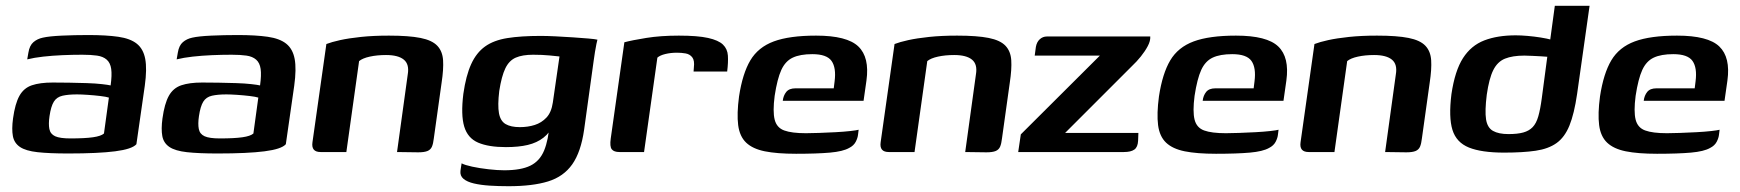

<svg xmlns="http://www.w3.org/2000/svg" viewBox="-20 -525 6007 663"><path d="M216 5Q150 5 109.5 0.5Q69 -4 49 -17.5Q29 -31 24.5 -55Q20 -79 25 -116Q32 -167 47 -194Q62 -221 90 -230.5Q118 -240 162 -240Q188 -240 219 -239.5Q250 -239 280 -238Q310 -237 332 -234.5Q354 -232 362 -230Q367 -266 364 -287Q361 -308 348.5 -319Q336 -330 315 -333Q294 -336 264 -336Q230 -336 195.5 -334.5Q161 -333 129.5 -329.5Q98 -326 74 -320L78 -343Q82 -368 95.5 -379.5Q109 -391 128 -395Q150 -400 193.5 -402Q237 -404 285 -404Q347 -404 388.5 -398Q430 -392 452.5 -374Q475 -356 481.5 -321.5Q488 -287 480 -229L451 -27Q436 -10 377.5 -2.5Q319 5 216 5ZM223 -47Q273 -47 301 -51Q329 -55 339 -64L356 -188Q347 -191 326 -193.5Q305 -196 282.5 -197.5Q260 -199 246 -199Q216 -199 196 -194.5Q176 -190 166 -174Q156 -158 151 -124Q147 -97 150.5 -79.5Q154 -62 170.5 -54.5Q187 -47 223 -47Z M732 5Q666 5 625.5 0.5Q585 -4 565 -17.5Q545 -31 540.5 -55Q536 -79 541 -116Q548 -167 563 -194Q578 -221 606 -230.5Q634 -240 678 -240Q704 -240 735 -239.5Q766 -239 796 -238Q826 -237 848 -234.5Q870 -232 878 -230Q883 -266 880 -287Q877 -308 864.5 -319Q852 -330 831 -333Q810 -336 780 -336Q746 -336 711.5 -334.5Q677 -333 645.5 -329.5Q614 -326 590 -320L594 -343Q598 -368 611.5 -379.5Q625 -391 644 -395Q666 -400 709.5 -402Q753 -404 801 -404Q863 -404 904.5 -398Q946 -392 968.5 -374Q991 -356 997.5 -321.5Q1004 -287 996 -229L967 -27Q952 -10 893.5 -2.5Q835 5 732 5ZM739 -47Q789 -47 817 -51Q845 -55 855 -64L872 -188Q863 -191 842 -193.5Q821 -196 798.5 -197.5Q776 -199 762 -199Q732 -199 712 -194.5Q692 -190 682 -174Q672 -158 667 -124Q663 -97 666.5 -79.5Q670 -62 686.5 -54.5Q703 -47 739 -47Z M1087 0Q1054 0 1059 -34L1107 -373Q1125 -380 1154.5 -386.5Q1184 -393 1226.5 -397.5Q1269 -402 1323 -402Q1392 -402 1432 -394Q1472 -386 1490 -367Q1508 -348 1510 -317Q1512 -286 1505 -240L1478 -47Q1476 -29 1471.5 -18.5Q1467 -8 1456 -3.5Q1445 1 1424 1L1351 0L1388 -268Q1394 -303 1374.5 -319Q1355 -335 1313 -335Q1282 -335 1257 -329.5Q1232 -324 1220 -314L1176 0Z M1736 118Q1701 118 1670.5 116Q1640 114 1616.5 108.5Q1593 103 1580.5 92.5Q1568 82 1570 65Q1571 60 1572 51.5Q1573 43 1574 39Q1585 45 1610.5 50.5Q1636 56 1667 59.5Q1698 63 1721 63Q1779 63 1811.5 47Q1844 31 1859 -5.5Q1874 -42 1878 -100L1894 -98Q1879 -67 1856.5 -49.5Q1834 -32 1802.5 -24.5Q1771 -17 1727 -17Q1667 -17 1631 -32.5Q1595 -48 1583 -88Q1571 -128 1580 -201Q1589 -264 1607 -303.5Q1625 -343 1655 -364.5Q1685 -386 1732 -393.5Q1779 -401 1847 -401Q1869 -401 1899 -399.5Q1929 -398 1959 -396Q1989 -394 2012 -392Q2035 -390 2043 -388Q2042 -385 2039.5 -373Q2037 -361 2034.5 -345.5Q2032 -330 2030 -315L1997 -77Q1986 0 1956 42.5Q1926 85 1872.5 101.5Q1819 118 1736 118ZM1775 -86Q1803 -86 1826.5 -93.5Q1850 -101 1867 -119Q1884 -137 1889 -171L1912 -330Q1904 -331 1878 -333.5Q1852 -336 1821 -336Q1784 -336 1761 -326Q1738 -316 1725 -289Q1712 -262 1704 -211Q1698 -161 1703 -134Q1708 -107 1726 -96.5Q1744 -86 1775 -86Z M2204 0H2119Q2100 0 2092.5 -9.5Q2085 -19 2089 -47L2136 -379Q2162 -386 2211.5 -394Q2261 -402 2324 -402Q2389 -402 2425 -394Q2461 -386 2476.5 -371Q2492 -356 2493.5 -333Q2495 -310 2491 -278H2375L2376 -292Q2379 -316 2370.5 -327Q2362 -338 2347.5 -340.5Q2333 -343 2318 -343Q2296 -343 2277.5 -338.5Q2259 -334 2250 -326Z M2729 6Q2663 6 2621 -2.5Q2579 -11 2556.5 -32.5Q2534 -54 2529 -93Q2524 -132 2532 -192Q2544 -271 2571 -316.5Q2598 -362 2652 -382Q2706 -402 2798 -402Q2905 -402 2944 -364.5Q2983 -327 2972 -247L2962 -177H2683Q2685 -195 2695 -207.5Q2705 -220 2727 -220H2859L2862 -244Q2868 -291 2851.5 -314.5Q2835 -338 2785 -338Q2743 -338 2717.5 -326Q2692 -314 2678 -283.5Q2664 -253 2655 -194Q2648 -140 2655 -112Q2662 -84 2688 -74.5Q2714 -65 2763 -65Q2781 -65 2808.5 -66Q2836 -67 2865 -68.5Q2894 -70 2916 -72.5Q2938 -75 2945 -77L2943 -61Q2942 -49 2935 -35.5Q2928 -22 2912 -14Q2891 -2 2846 2Q2801 6 2729 6Z M3049 0Q3016 0 3021 -34L3069 -373Q3087 -380 3116.5 -386.5Q3146 -393 3188.5 -397.5Q3231 -402 3285 -402Q3354 -402 3394 -394Q3434 -386 3452 -367Q3470 -348 3472 -317Q3474 -286 3467 -240L3440 -47Q3438 -29 3433.5 -18.5Q3429 -8 3418 -3.5Q3407 1 3386 1L3313 0L3350 -268Q3356 -303 3336.5 -319Q3317 -335 3275 -335Q3244 -335 3219 -329.5Q3194 -324 3182 -314L3138 0Z M3658 -66H3911L3910 -39Q3909 -17 3897 -8.5Q3885 0 3861 0H3496L3505 -61L3778 -333H3553L3557 -363Q3560 -380 3570.5 -389.5Q3581 -399 3595 -399H3952Q3953 -384 3943.5 -366Q3934 -348 3919.5 -330Q3905 -312 3889 -297Z M4179 6Q4113 6 4071 -2.5Q4029 -11 4006.5 -32.5Q3984 -54 3979 -93Q3974 -132 3982 -192Q3994 -271 4021 -316.5Q4048 -362 4102 -382Q4156 -402 4248 -402Q4355 -402 4394 -364.5Q4433 -327 4422 -247L4412 -177H4133Q4135 -195 4145 -207.5Q4155 -220 4177 -220H4309L4312 -244Q4318 -291 4301.5 -314.5Q4285 -338 4235 -338Q4193 -338 4167.5 -326Q4142 -314 4128 -283.5Q4114 -253 4105 -194Q4098 -140 4105 -112Q4112 -84 4138 -74.5Q4164 -65 4213 -65Q4231 -65 4258.5 -66Q4286 -67 4315 -68.5Q4344 -70 4366 -72.5Q4388 -75 4395 -77L4393 -61Q4392 -49 4385 -35.5Q4378 -22 4362 -14Q4341 -2 4296 2Q4251 6 4179 6Z M4499 0Q4466 0 4471 -34L4519 -373Q4537 -380 4566.5 -386.5Q4596 -393 4638.5 -397.5Q4681 -402 4735 -402Q4804 -402 4844 -394Q4884 -386 4902 -367Q4920 -348 4922 -317Q4924 -286 4917 -240L4890 -47Q4888 -29 4883.5 -18.5Q4879 -8 4868 -3.5Q4857 1 4836 1L4763 0L4800 -268Q4806 -303 4786.5 -319Q4767 -335 4725 -335Q4694 -335 4669 -329.5Q4644 -324 4632 -314L4588 0Z M5174 2Q5096 2 5052.5 -15.5Q5009 -33 4995.5 -76.5Q4982 -120 4992 -200Q5004 -281 5032 -324.5Q5060 -368 5105.5 -385.5Q5151 -403 5214 -403Q5232 -403 5255 -401Q5278 -399 5300 -395.5Q5322 -392 5338.5 -387.5Q5355 -383 5362 -378L5330 -365L5349 -505H5469L5426 -201Q5416 -132 5399.5 -91.5Q5383 -51 5355 -31Q5327 -11 5283 -4.5Q5239 2 5174 2ZM5189 -62Q5220 -62 5240 -67.5Q5260 -73 5272.5 -86Q5285 -99 5292 -123.5Q5299 -148 5304 -186L5323 -329Q5316 -330 5302 -330.5Q5288 -331 5273 -332Q5258 -333 5244 -333Q5203 -333 5177 -322.5Q5151 -312 5136.5 -283Q5122 -254 5114 -198Q5107 -142 5111.5 -113Q5116 -84 5135.5 -73Q5155 -62 5189 -62Z M5702 6Q5636 6 5594 -2.5Q5552 -11 5529.5 -32.5Q5507 -54 5502 -93Q5497 -132 5505 -192Q5517 -271 5544 -316.5Q5571 -362 5625 -382Q5679 -402 5771 -402Q5878 -402 5917 -364.5Q5956 -327 5945 -247L5935 -177H5656Q5658 -195 5668 -207.5Q5678 -220 5700 -220H5832L5835 -244Q5841 -291 5824.5 -314.5Q5808 -338 5758 -338Q5716 -338 5690.5 -326Q5665 -314 5651 -283.5Q5637 -253 5628 -194Q5621 -140 5628 -112Q5635 -84 5661 -74.5Q5687 -65 5736 -65Q5754 -65 5781.5 -66Q5809 -67 5838 -68.5Q5867 -70 5889 -72.5Q5911 -75 5918 -77L5916 -61Q5915 -49 5908 -35.5Q5901 -22 5885 -14Q5864 -2 5819 2Q5774 6 5702 6Z"/></svg>

Font: Genos SemiBold
Style: Italic
Weight: 600
Italic angle: -8°
Version: Version 1.010